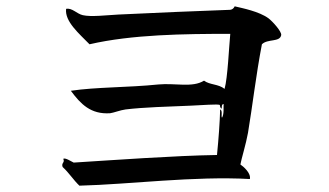

<svg xmlns="http://www.w3.org/2000/svg" viewBox="-20 -646 1040 607"><path d="M869 -535C871 -546 842 -578 829 -588C799 -610 747 -620 722 -626C719 -620 715 -616 708 -615C602 -611 475 -606 354 -600C316 -598 268 -592 242 -598C223 -602 208 -622 189 -618C184 -578 231 -539 263 -506C397 -537 562 -539 708 -539C704 -499 700 -401 690 -365C670 -381 644 -377 625 -391C588 -368 534 -384 481 -379C383 -369 284 -371 204 -359C235 -317 267 -284 328 -288C338 -289 361 -298 377 -300C434 -307 513 -309 584 -312C614 -313 671 -318 675 -314C675 -314 676 -302 681 -303C681 -310 681 -317 687 -317C686 -307 689 -286 682 -274C678 -276 685 -297 676 -300C675 -260 671 -206 666 -156C533 -154 341 -140 213 -132C204 -136 187 -148 180 -144C186 -131 173 -132 178 -118C198 -100 212 -77 231 -59C390 -63 594 -90 770 -80C774 -99 749 -120 740 -126C743 -143 758 -192 764 -226C778 -309 789 -407 808 -506C826 -524 865 -512 869 -535Z"/></svg>

Font: Yuji Syuku Std R
Style: Regular
Weight: 400
Designer: Kataoka Yuji
Foundry: Kinuta Font Factory
Version: Version 3.000;hotconv 1.0.111;makeotfexe 2.5.65597